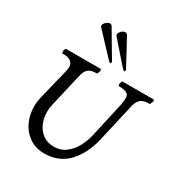

<svg xmlns="http://www.w3.org/2000/svg" viewBox="-207 -1038 1128 1199"><g transform="rotate(30 357.5 -438.5)"><path d="M77.1 -617.2Q73.7 -612.8 71.5 -606.7Q69.3 -600.6 69.3 -595.2Q69.3 -592.3 70.1 -588.1Q70.8 -584 71.3 -581.1H86.4Q116.2 -581.1 134.5 -566.9Q152.8 -552.7 152.8 -526.4Q152.8 -518.6 150.4 -506.3L93.3 -272.5Q85.4 -240.7 85.4 -206.5Q85.4 -147.5 109.4 -96.4Q133.3 -45.4 178.7 -14.4Q224.1 16.6 286.1 16.6Q391.6 16.6 457 -53.7Q522.5 -124 548.3 -236.8L610.8 -510.3Q617.2 -537.6 628.9 -553Q640.6 -568.4 658.7 -574.7Q676.8 -581.1 705.1 -581.1L715.3 -607.4L711.4 -617.2H484.4Q481 -612.8 478.8 -606.7Q476.6 -600.6 476.6 -595.2Q476.6 -592.3 477.3 -588.1Q478 -584 478.5 -581.1Q511.7 -580.6 533.4 -572.8Q555.2 -564.9 555.2 -538.1Q555.2 -512.2 549.3 -484.4L495.1 -241.7Q483.9 -191.9 461.4 -148.7Q439 -105.5 402.3 -77.6Q365.7 -49.8 316.4 -49.8Q270.5 -49.8 237.8 -73.7Q205.1 -97.7 188.7 -136.5Q172.4 -175.3 172.4 -219.2Q172.4 -245.1 178.2 -269L233.9 -510.7Q240.2 -537.6 250.7 -553Q261.2 -568.4 278.8 -574.7Q296.4 -581.1 324.2 -581.1L334 -607.4L330.1 -617.2ZM236.8 -892.6Q249.5 -892.6 255.4 -880.4L303.2 -799.3Q335.9 -745.6 366.2 -693.4Q367.7 -687.5 367.7 -685.1Q367.7 -681.6 366 -679.9Q364.3 -678.2 362.3 -678.2Q360.8 -678.2 356.9 -680.2Q353 -682.1 349.6 -685.5Q340.8 -694.8 283.7 -755.9Q241.2 -802.2 200.7 -844.2Q198.2 -846.7 197.5 -848.9Q196.8 -851.1 196.8 -854.5Q196.8 -862.3 203.1 -871.3Q209.5 -880.4 219 -886.5Q228.5 -892.6 236.8 -892.6ZM347.7 -892.6Q354 -892.6 358.4 -889.9Q362.8 -887.2 366.2 -880.4Q386.2 -842.8 393.1 -831.1L467.3 -693.4Q468.8 -687.5 468.8 -685.1Q468.8 -681.6 467 -679.9Q465.3 -678.2 463.4 -678.2Q461.9 -678.2 458 -680.2Q454.1 -682.1 450.7 -685.5Q436 -701.7 419.9 -720.5Q403.8 -739.3 389.6 -754.9Q333 -820.8 311.5 -844.2Q309.1 -846.7 308.3 -848.9Q307.6 -851.1 307.6 -854.5Q307.6 -862.3 314 -871.3Q320.3 -880.4 329.6 -886.5Q338.9 -892.6 347.7 -892.6Z"/></g></svg>

Font: Radley
Style: Italic
Weight: 400
Italic angle: -12°
Designer: Vernon Adams
Foundry: Vernon Adams
Version: Version 1.003; ttfautohint (v1.6)